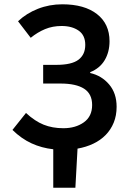

<svg xmlns="http://www.w3.org/2000/svg" viewBox="-20 -686 599 894"><path d="M228 188V9Q174 3 127 -18.5Q80 -40 38 -81L101 -160Q142 -122 183 -105.5Q224 -89 275 -89Q332 -89 370.5 -116.5Q409 -144 409 -197Q409 -249 371.5 -273Q334 -297 262 -297H181V-384H242Q314 -384 345.5 -408Q377 -432 377 -477Q377 -522 346 -543.5Q315 -565 267 -565Q225 -565 190 -550.5Q155 -536 123 -510L64 -587Q103 -624 156.5 -645Q210 -666 270 -666Q373 -666 431.5 -620.5Q490 -575 490 -494Q490 -444 467.5 -406Q445 -368 400 -350V-346Q453 -334 488 -293Q523 -252 523 -189Q523 -148 509.5 -115Q496 -82 472 -57.5Q448 -33 414.5 -17Q381 -1 341 6L331 188Z"/></svg>

Font: Processing Sans Pro Semibold
Style: Regular
Weight: 600
Designer: Paul D. Hunt
Foundry: Adobe Systems Incorporated
Version: Version 2.020;PS 2.000;hotconv 1.0.86;makeotf.lib2.5.63406